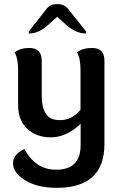

<svg xmlns="http://www.w3.org/2000/svg" viewBox="-20 -652 586 921"><path d="M366.7 -58.1Q299.3 6.8 223.1 6.8Q155.3 6.8 111.1 -33.9Q66.9 -74.7 66.9 -147V-315.9Q66.9 -373 49.8 -400.9Q77.1 -421.9 120.1 -421.9Q180.2 -421.9 180.2 -360.4V-191.9Q180.2 -137.7 200 -106.7Q219.7 -75.7 266.6 -75.7Q326.7 -75.7 366.2 -126V-315.9Q366.2 -373 349.1 -400.9Q376.5 -421.9 421.9 -421.9Q481 -421.9 481 -360.4V38.1Q481 249 252.4 249Q159.2 249 100.8 212.9Q42.5 176.8 42.5 132.3Q42.5 88.4 97.2 63Q150.9 162.1 249 162.1Q366.7 162.1 366.7 44.4ZM393.1 -491.2Q344.2 -491.2 299.3 -531.2L254.4 -571.3L209.5 -531.2Q165 -491.2 118.2 -491.2V-501L203.1 -609.4Q220.7 -632.3 254.9 -632.3Q288.6 -632.3 306.6 -609.4L393.1 -501Z"/></svg>

Font: Bainsley
Style: Bold
Weight: 700
Designer: Paul James MIller
Foundry: High-Logic / Made with FontCreator
Version: Version 1.411;March 28, 2021;FontCreator 13.0.0.2683 64-bit